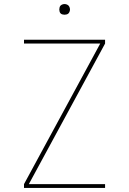

<svg xmlns="http://www.w3.org/2000/svg" viewBox="-20 -932 640 952"><path d="M99 0V-19L477 -716H99V-735H501V-716L123 -19H501V0ZM300 -859Q295 -859 289.5 -860.5Q284 -862 280.5 -865.5Q277 -869 275.5 -874.5Q274 -880 274 -885Q274 -890 275.5 -895.5Q277 -901 280.5 -904.5Q284 -908 289.5 -910Q295 -912 300 -912Q305 -912 310.5 -910Q316 -908 319.5 -904.5Q323 -901 325 -895.5Q327 -890 327 -885Q327 -880 325 -874.5Q323 -869 319.5 -865.5Q316 -862 310.5 -860.5Q305 -859 300 -859Z"/></svg>

Font: Iosevka Thin Extended
Style: Regular
Weight: 100
Width: 7
Monospace: yes
Designer: Belleve Invis
Foundry: Belleve Invis
Version: Version 32.5.0; ttfautohint (v1.8.4)